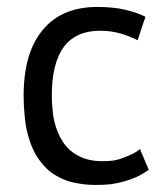

<svg xmlns="http://www.w3.org/2000/svg" viewBox="-20 -520 480 552"><path d="M382.8 -91.8Q374 -84 362.3 -78.1Q350.6 -72.3 336.9 -67.4Q323.2 -61.5 307.6 -58.6Q292 -56.6 274.4 -56.6Q253.9 -56.6 236.3 -60.5Q218.8 -64.5 205.1 -72.3Q191.4 -79.1 179.7 -89.8Q168.9 -99.6 160.2 -113.3Q151.4 -127 145.5 -141.6Q139.6 -156.2 135.7 -172.9Q131.8 -189.5 130.9 -207Q128.9 -224.6 128.9 -244.1Q128.9 -337.9 163.1 -384.8Q198.2 -431.6 267.6 -431.6Q283.2 -431.6 297.9 -429.7Q312.5 -427.7 326.2 -423.8Q339.8 -419.9 351.6 -415Q364.3 -410.2 376 -404.3Q376 -404.3 376 -405.3Q376 -405.3 376 -406.2Q376 -406.2 377 -407.2Q377 -407.2 377 -408.2Q377 -408.2 377 -409.2Q377 -410.2 377.9 -411.1Q377.9 -411.1 377.9 -412.1Q377.9 -412.1 378.9 -413.1Q378.9 -413.1 378.9 -414.1Q378.9 -414.1 378.9 -415Q378.9 -415 379.9 -416Q379.9 -416 379.9 -417Q379.9 -417 379.9 -417Q379.9 -417 379.9 -418Q379.9 -418 380.9 -418.9Q380.9 -418.9 380.9 -420.9Q380.9 -420.9 381.8 -421.9Q381.8 -421.9 381.8 -422.9Q381.8 -422.9 381.8 -422.9Q381.8 -422.9 381.8 -423.8Q381.8 -423.8 382.8 -425.8Q382.8 -425.8 382.8 -426.8Q382.8 -426.8 383.8 -427.7Q383.8 -427.7 383.8 -427.7Q383.8 -428.7 383.8 -429.7Q383.8 -429.7 384.8 -430.7Q384.8 -430.7 384.8 -430.7Q384.8 -431.6 384.8 -432.6Q384.8 -432.6 385.7 -433.6Q385.7 -433.6 385.7 -433.6Q385.7 -434.6 385.7 -435.5Q385.7 -435.5 385.7 -435.5Q385.7 -436.5 386.7 -437.5Q386.7 -437.5 386.7 -438.5Q386.7 -438.5 387.7 -439.5Q387.7 -439.5 387.7 -440.4Q387.7 -440.4 387.7 -441.4Q387.7 -441.4 387.7 -441.4Q387.7 -441.4 388.7 -443.4Q388.7 -443.4 388.7 -444.3Q388.7 -444.3 389.6 -445.3Q389.6 -445.3 389.6 -446.3Q389.6 -446.3 389.6 -447.3Q389.6 -447.3 390.6 -448.2Q390.6 -448.2 390.6 -449.2Q390.6 -449.2 390.6 -450.2Q390.6 -450.2 391.6 -451.2Q391.6 -451.2 391.6 -452.1Q391.6 -452.1 391.6 -453.1Q391.6 -453.1 391.6 -453.1Q391.6 -453.1 392.6 -455.1Q392.6 -455.1 392.6 -456.1Q392.6 -456.1 393.6 -457Q393.6 -457 393.6 -458Q393.6 -458 393.6 -459Q393.6 -459 394.5 -460Q394.5 -460 394.5 -460.9Q394.5 -460.9 394.5 -460.9Q394.5 -460.9 395.5 -462.9Q395.5 -462.9 395.5 -463.9Q395.5 -463.9 395.5 -463.9Q395.5 -464.8 396.5 -465.8Q396.5 -465.8 396.5 -466.8Q396.5 -466.8 396.5 -467.8Q396.5 -467.8 397.5 -468.8Q397.5 -468.8 397.5 -469.7Q397.5 -469.7 397.5 -470.7Q397.5 -470.7 398.4 -471.7Q385.7 -478.5 370.1 -483.4Q355.5 -488.3 338.9 -492.2Q322.3 -496.1 302.7 -498Q283.2 -500 259.8 -500Q208 -500 168.9 -483.4Q129.9 -466.8 102.5 -433.6Q75.2 -400.4 61.5 -353.5Q47.9 -305.7 47.9 -244.1Q47.9 -214.8 50.8 -188.5Q52.7 -162.1 58.6 -138.7Q64.5 -115.2 73.2 -94.7Q82 -74.2 94.7 -57.6Q107.4 -41 123 -27.3Q139.6 -14.6 159.2 -5.9Q177.7 2.9 202.1 6.8Q226.6 11.7 254.9 11.7Q277.3 11.7 297.9 9.8Q318.4 6.8 338.9 1Q358.4 -4.9 376 -12.7Q393.6 -21.5 408.2 -32.2Q408.2 -32.2 407.2 -33.2Q407.2 -33.2 406.2 -34.2Q406.2 -34.2 406.2 -35.2Q406.2 -35.2 406.2 -36.1Q406.2 -36.1 405.3 -37.1Q405.3 -37.1 405.3 -38.1Q405.3 -38.1 404.3 -39.1Q404.3 -39.1 404.3 -40Q404.3 -40 404.3 -41Q404.3 -41 403.3 -42Q403.3 -42 403.3 -43Q403.3 -43 402.3 -43.9Q402.3 -43.9 402.3 -43.9Q402.3 -43.9 402.3 -44.9Q402.3 -44.9 401.4 -45.9Q401.4 -45.9 401.4 -47.9Q401.4 -47.9 400.4 -48.8Q400.4 -48.8 400.4 -49.8Q400.4 -49.8 399.4 -49.8Q399.4 -49.8 399.4 -50.8Q399.4 -50.8 398.4 -52.7Q398.4 -52.7 398.4 -53.7Q398.4 -53.7 398.4 -53.7Q398.4 -53.7 397.5 -55.7Q397.5 -55.7 397.5 -56.6Q397.5 -56.6 396.5 -56.6Q396.5 -56.6 396.5 -57.6Q396.5 -57.6 396.5 -58.6Q396.5 -58.6 396.5 -59.6Q396.5 -59.6 395.5 -59.6Q395.5 -59.6 395.5 -60.5Q395.5 -60.5 395.5 -61.5Q395.5 -61.5 394.5 -61.5Q394.5 -61.5 394.5 -62.5Q394.5 -62.5 394.5 -63.5Q394.5 -63.5 393.6 -63.5Q393.6 -63.5 393.6 -64.5Q393.6 -64.5 393.6 -65.4Q393.6 -65.4 392.6 -66.4Q392.6 -66.4 392.6 -67.4Q392.6 -67.4 392.6 -68.4Q392.6 -68.4 391.6 -69.3Q391.6 -69.3 391.6 -70.3Q391.6 -70.3 390.6 -71.3Q390.6 -71.3 390.6 -71.3Q390.6 -71.3 390.6 -72.3Q390.6 -72.3 390.6 -73.2Q390.6 -73.2 389.6 -74.2Q389.6 -74.2 389.6 -75.2Q389.6 -75.2 388.7 -76.2Q388.7 -76.2 388.7 -77.1Q388.7 -77.1 387.7 -78.1Q387.7 -78.1 387.7 -79.1Q387.7 -79.1 386.7 -80.1Q386.7 -80.1 386.7 -81.1Q386.7 -81.1 386.7 -82Q386.7 -82 385.7 -83Q385.7 -83 385.7 -84Q385.7 -84 384.8 -85Q384.8 -85 384.8 -86.9Q384.8 -86.9 383.8 -87.9Q383.8 -87.9 383.8 -88.9Q383.8 -88.9 382.8 -89.8Q382.8 -90.8 382.8 -91.8Z"/></svg>

Font: Aptus Gothic JP
Style: Medium
Weight: 400
Designer: Fuminori Ogawa / Motoya
Version: Version 1